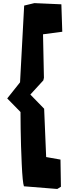

<svg xmlns="http://www.w3.org/2000/svg" viewBox="-20 -995 454 1257"><path d="M387.7 -787.1 261.7 -770.5 267.6 -485.8 263.7 -468.8 178.7 -376 269 -283.2 282.2 33.2 376 49.8 378.9 227.5 355 242.2 136.7 224.6Q127.9 200.7 122.3 79.1Q116.7 -42.5 115.2 -152.3L114.3 -261.7L27.3 -350.6Q110.8 -454.1 111.3 -456.1L138.2 -958.5L205.1 -974.6L381.8 -966.8Z"/></svg>

Font: Noot
Style: Regular
Weight: 400
Designer: Amos Jerbi
Foundry: Amos Jerbi
Version: Version 1.000;PS 001.001;hotconv 1.0.56